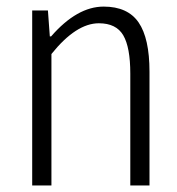

<svg xmlns="http://www.w3.org/2000/svg" viewBox="-20 -565 540 585"><path d="M78.1 0V-533.2H126L131.8 -454.1H135.7Q214.8 -544.9 295.9 -544.9Q369.1 -544.9 402.3 -496.6Q435.5 -448.2 435.5 -346.7V0H377V-340.8Q377 -420.9 355.5 -457.5Q334 -494.1 281.2 -494.1Q211.9 -494.1 136.7 -400.4V0Z"/></svg>

Font: GenEi Gothic M Light
Style: Regular
Weight: 300
Designer: o_tamon (Modified); [Source Han Sans]
Ryoko NISHIZUKA  (kana & ideographs); Paul D. Hunt (Latin, Greek & Cyrillic); Wenl
Version: Version 1.1a;Original Version 1.004